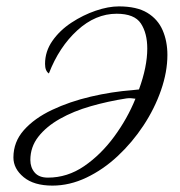

<svg xmlns="http://www.w3.org/2000/svg" viewBox="-20 -582 564 601"><path d="M144 -1Q86 -1 54 -27.5Q22 -54 22 -89Q22 -138 55 -175Q88 -212 143 -238Q198 -264 264 -279.5Q330 -295 396 -300Q407 -301 415 -302Q441 -373 441 -430Q441 -478 421 -508.5Q401 -539 345 -539Q279 -539 222 -487Q165 -435 133 -352Q121 -360 121 -382Q121 -421 144 -454Q167 -487 203.5 -511Q240 -535 279.5 -548.5Q319 -562 352 -562Q408 -562 441 -542Q474 -522 489 -487.5Q504 -453 504 -410Q504 -357 484 -299.5Q464 -242 429 -189Q394 -136 348.5 -93.5Q303 -51 250.5 -26Q198 -1 144 -1ZM75 -81Q75 -58 88.5 -42Q102 -26 130 -26Q191 -26 243.5 -62Q296 -98 337.5 -154.5Q379 -211 404 -273Q398 -274 390.5 -274.5Q383 -275 376 -274Q318 -265 264 -249.5Q210 -234 167.5 -210Q125 -186 100 -154Q75 -122 75 -81Z"/></svg>

Font: The Nautigal
Style: Regular
Weight: 400
Designer: Robert E. Leuschke
Foundry: Robert E. Leuschke
Version: Version 1.100; ttfautohint (v1.8.3)